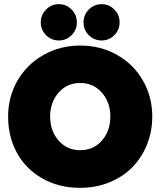

<svg xmlns="http://www.w3.org/2000/svg" viewBox="-20 -891 796 923"><path d="M263 -696.5Q226.5 -696.5 201.2 -722Q176 -747.5 176 -783.5Q176 -819.5 201.5 -845.2Q227 -871 263 -871Q299 -871 324.2 -845.2Q349.5 -819.5 349.5 -783.5Q349.5 -747.5 324.2 -722Q299 -696.5 263 -696.5ZM468.5 -696.5Q432 -696.5 406.8 -722Q381.5 -747.5 381.5 -783.5Q381.5 -819.5 407 -845.2Q432.5 -871 468.5 -871Q504.5 -871 529.8 -845.2Q555 -819.5 555 -783.5Q555 -747.5 529.8 -722Q504.5 -696.5 468.5 -696.5ZM19 -330.5Q19 -425.5 64.2 -503.8Q109.5 -582 189.2 -627Q269 -672 365.5 -672Q463.5 -672 543 -627Q622.5 -582 667.2 -503.8Q712 -425.5 712 -330.5Q712 -259 686.5 -195.8Q661 -132.5 616 -86.8Q571 -41 506 -14.5Q441 12 365.5 12Q262.5 12 183 -33.5Q103.5 -79 61.2 -156.5Q19 -234 19 -330.5ZM365.5 -169Q430 -169 470.2 -215.5Q510.5 -262 510.5 -330.5Q510.5 -398.5 470 -445.2Q429.5 -492 365.5 -492Q301.5 -492 261.2 -445.2Q221 -398.5 221 -330.5Q221 -262.5 261.2 -215.8Q301.5 -169 365.5 -169Z"/></svg>

Font: League Spartan Black
Style: Regular
Weight: 900
Foundry: The League of Moveable Type
Version: Version 2.002